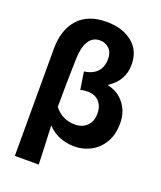

<svg xmlns="http://www.w3.org/2000/svg" viewBox="-179 -924 1038 1237"><g transform="rotate(20 340.5 -305.0)"><path d="M336 -812Q443 -812 511.5 -758.5Q580 -705 580 -606Q580 -498 484 -435V-430Q553 -416 596.5 -360.5Q640 -305 640 -227Q640 -146 606 -91.5Q572 -37 520.5 -11.5Q469 14 414 14Q299 14 227 -63L233 71Q237 156 238 202H74V-533Q74 -662 141 -737Q208 -812 336 -812ZM481 -237Q481 -286 452.5 -317Q424 -348 372 -348Q346 -348 325 -341L306 -461Q425 -479 425 -591Q425 -636 399 -660.5Q373 -685 336 -685Q286 -685 259.5 -642Q233 -599 231 -522Q226 -337 226 -189Q280 -120 368 -120Q418 -120 449.5 -151Q481 -182 481 -237Z"/></g></svg>

Font: Merged Yaku Han JP ExtraBold
Style: Regular
Weight: 800
Designer: Ryoko NISHIZUKA 西塚涼子 (kana, bopomofo & ideographs); Paul D. Hunt (Latin, Greek & Cyrillic); Sandoll Communications 산돌커뮤니
Foundry: Adobe
Version: Version 2.004